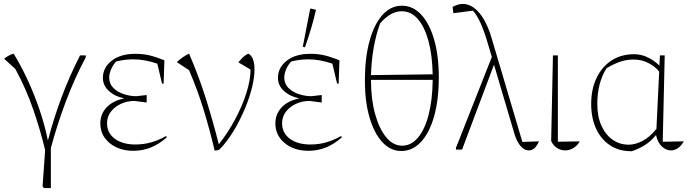

<svg xmlns="http://www.w3.org/2000/svg" viewBox="-20 -759 3507 974"><path d="M238 195H203L196 186L209 2Q184 -101 148.5 -204Q113 -307 58 -409L1 -461Q19 -477 49 -487Q85 -429 119.5 -355Q154 -281 181 -201Q208 -121 223 -46Q251 -154 291 -262Q331 -370 386 -478H415V-468Q357 -359 313 -241.5Q269 -124 238 -8Z M657 6Q584 6 536.5 -33Q489 -72 489 -133Q489 -180 520.5 -214Q552 -248 611 -260Q564 -269 533 -297Q502 -325 502 -364Q502 -416 546.5 -451Q591 -486 667 -486Q701 -486 732.5 -479.5Q764 -473 814 -453L810 -335H802L778 -436Q715 -458 655 -458Q613 -458 569 -447Q552 -428 543 -406Q534 -384 534 -366Q534 -334 555 -313Q576 -292 608 -281.5Q640 -271 672 -271L724 -277V-239L662 -247Q626 -247 594 -232.5Q562 -218 542.5 -192.5Q523 -167 523 -134Q523 -84 562.5 -55Q602 -26 667 -26Q708 -26 745.5 -36.5Q783 -47 823 -69L826 -62Q786 -27 744.5 -10.5Q703 6 657 6Z M1069 5Q1045 -97 1014 -199Q983 -301 939 -403L877 -444Q906 -471 939 -487Q989 -372 1025 -257Q1061 -142 1090 -27Q1136 -85 1172.5 -153Q1209 -221 1230 -287.5Q1251 -354 1251 -406L1189 -443Q1199 -455 1211 -467Q1223 -479 1239 -487Q1256 -479 1263.5 -457.5Q1271 -436 1271 -406Q1271 -368 1259.5 -319.5Q1248 -271 1227 -219Q1206 -167 1177.5 -116Q1149 -65 1114 -23Q1098 -4 1092 0Q1086 4 1069 5Z M1545 6Q1472 6 1424.5 -33Q1377 -72 1377 -133Q1377 -180 1408.5 -214Q1440 -248 1499 -260Q1452 -269 1421 -297Q1390 -325 1390 -364Q1390 -416 1434.5 -451Q1479 -486 1555 -486Q1589 -486 1620.5 -479.5Q1652 -473 1702 -453L1698 -335H1690L1666 -436Q1603 -458 1543 -458Q1501 -458 1457 -447Q1440 -428 1431 -406Q1422 -384 1422 -366Q1422 -334 1443 -313Q1464 -292 1496 -281.5Q1528 -271 1560 -271L1612 -277V-239L1550 -247Q1514 -247 1482 -232.5Q1450 -218 1430.5 -192.5Q1411 -167 1411 -134Q1411 -84 1450.5 -55Q1490 -26 1555 -26Q1596 -26 1633.5 -36.5Q1671 -47 1711 -69L1714 -62Q1674 -27 1632.5 -10.5Q1591 6 1545 6ZM1527 -519 1516 -522 1553 -712 1557 -716 1583 -709Q1561 -614 1527 -519Z M2016 7Q1961 7 1919.5 -38Q1878 -83 1854.5 -163.5Q1831 -244 1831 -350Q1831 -465 1854.5 -550.5Q1878 -636 1920 -683Q1962 -730 2019 -730Q2075 -730 2117 -684.5Q2159 -639 2182.5 -557.5Q2206 -476 2206 -367Q2206 -254 2182.5 -170Q2159 -86 2116 -39.5Q2073 7 2016 7ZM1908 -640Q1887 -582 1875.5 -515.5Q1864 -449 1862 -378L2175 -382Q2173 -480 2153.5 -551.5Q2134 -623 2099.5 -662.5Q2065 -702 2018 -702Q1961 -702 1908 -640ZM2020 -20Q2066 -20 2100.5 -61Q2135 -102 2154.5 -177.5Q2174 -253 2175 -354H1862V-353Q1862 -257 1882.5 -182Q1903 -107 1938.5 -63.5Q1974 -20 2020 -20Z M2630 -39 2714 -42Q2695 4 2662 4Q2641 4 2621.5 -17.5Q2602 -39 2590 -79L2486 -431L2324 0H2293V-9L2475 -470L2453 -544Q2418 -663 2379 -705L2280 -692L2276 -724Q2303 -739 2328 -739Q2373 -739 2411.5 -693.5Q2450 -648 2475 -562Z M2776 -44 2785 -478H2810V-40L2921 -42Q2908 -19 2888 -7.5Q2868 4 2847 4Q2825 4 2805.5 -8.5Q2786 -21 2776 -44Z M3185 8H3181Q3120 8 3074.5 -22Q3029 -52 3004 -106Q2979 -160 2979 -232Q2979 -306 3006 -363Q3033 -420 3082 -452Q3131 -484 3197 -484Q3235 -484 3269 -466.5Q3303 -449 3325 -426L3328 -478H3352L3342 -40L3449 -42Q3436 -19 3419 -7.5Q3402 4 3384 4Q3359 4 3337.5 -16Q3316 -36 3308 -74Q3279 -39 3247.5 -20.5Q3216 -2 3185 8ZM3010 -233Q3010 -168 3031 -121.5Q3052 -75 3088 -50Q3124 -25 3169 -25Q3202 -25 3238.5 -43.5Q3275 -62 3310 -105L3324 -396Q3304 -421 3270 -439Q3236 -457 3194 -457Q3160 -457 3128 -446.5Q3096 -436 3057 -413Q3010 -338 3010 -233Z"/></svg>

Font: Piazzolla Thin
Style: Regular
Weight: 100
Designer: Juan Pablo del Peral
Foundry: Huerta Tipografica
Version: Version 1.330